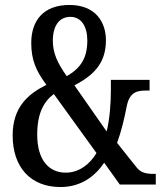

<svg xmlns="http://www.w3.org/2000/svg" viewBox="-20 -744 657 774"><path d="M224 10C308 10 364 -35 400 -88L463 0H608V-43H600C568 -43 547 -48 530 -70L452 -168C470 -217 482 -270 491 -316C503 -377 538 -379 573 -379H583V-422H427V-382C427 -331 423 -268 410 -214L280 -400C367 -445 407 -497 407 -582C407 -655 365 -724 260 -724C154 -724 106 -660 106 -571C106 -502 125 -459 167 -402C93 -365 31 -312 31 -198C31 -71 102 10 224 10ZM249 -437C211 -491 193 -530 193 -580C193 -639 218 -676 264 -676C309 -676 332 -635 332 -581C332 -512 307 -470 249 -437ZM245 -48C177 -48 130 -99 130 -201C130 -288 157 -335 197 -365L369 -127C342 -82 299 -48 245 -48Z"/></svg>

Font: Noto Serif Sinhala ExtraCondensed Medium
Style: Regular
Weight: 500
Width: 2
Designer: Jelle Bosma - Monotype Design Team
Foundry: Monotype Imaging Inc.
Version: Version 2.007